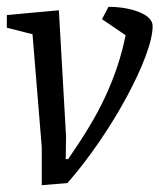

<svg xmlns="http://www.w3.org/2000/svg" viewBox="-20 -535 466 561"><path d="M102 6V-105L75 -435L0 -454V-491L152 -505L173 -136L172 -70H179Q213 -119 240.5 -164.5Q268 -210 288.5 -254.5Q309 -299 323.5 -343Q338 -387 347 -432L278 -479L297 -515Q325 -515 348.5 -510.5Q372 -506 389.5 -498.5Q407 -491 416.5 -481Q426 -471 426 -459Q426 -426 405.5 -371Q385 -316 349.5 -250.5Q314 -185 269.5 -120Q225 -55 177 0Z"/></svg>

Font: Faustina
Style: Italic
Weight: 400
Italic angle: -8°
Designer: Alfonso Garcia
Foundry: http://www.omnibus-type.com
Version: Version 1.200